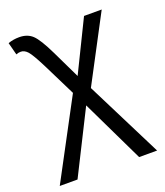

<svg xmlns="http://www.w3.org/2000/svg" viewBox="-137 -632 800 932"><g transform="rotate(-20 262.5 -166.0)"><path d="M264.6 -116.7 102.1 207H10.3L225.1 -195.8L142.1 -363.3Q106.4 -434.1 90.1 -452.1Q73.7 -470.2 55.2 -470.2Q42 -470.2 30.8 -465.3L14.2 -529.3Q40 -539.1 71.8 -539.1Q113.8 -539.1 139.9 -514.6Q166 -490.2 205.1 -409.2L274.4 -265.1L403.3 -528.3H494.6L314.9 -188L513.2 207H420.4Z"/></g></svg>

Font: Arial
Style: Regular
Weight: 400
Designer: Steve Matteson
Foundry: Ascender Corporation
Version: Version 2.00.3